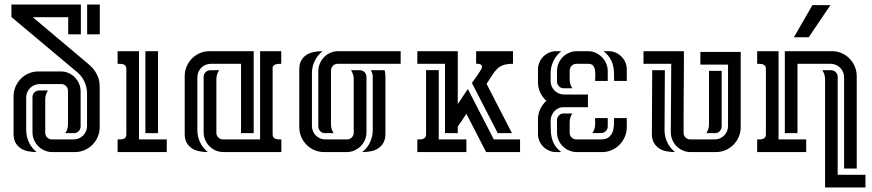

<svg xmlns="http://www.w3.org/2000/svg" viewBox="-20 -663 3802 837"><path d="M364.3 -384.8Q384.3 -367.7 394.5 -352.1Q404.8 -336.4 409.2 -322.3Q413.6 -308.1 414.1 -295.7Q414.6 -283.2 414.6 -272V-108.4Q414.6 -85.9 406 -66.2Q397.5 -46.4 382.8 -31.7Q368.2 -17.1 348.4 -8.5Q328.6 0 306.2 0H208.5Q190.4 0 174.6 -6.8Q158.7 -13.7 147 -25.4Q135.3 -37.1 128.4 -53Q121.6 -68.8 121.6 -86.9V-239.7Q121.6 -252 130.4 -260.3Q139.2 -268.6 150.9 -268.6H189Q183.6 -260.3 180.4 -250.5Q177.2 -240.7 177.2 -231V-84Q177.2 -72.3 185.8 -63.7Q194.3 -55.2 206.1 -55.2H301.3Q313.5 -55.2 324 -59.8Q334.5 -64.5 342.3 -72.3Q350.1 -80.1 354.7 -90.6Q359.4 -101.1 359.4 -113.3V-255.9Q359.4 -282.7 347.9 -307.4Q336.4 -332 315.9 -349.1L314.9 -349.6L30.8 -587.9H29.8V-643.1H332.5V-513.2H277.3V-587.9H123ZM276.4 -267.1Q276.4 -278.8 268.1 -287.6Q259.8 -296.4 247.6 -296.4H151.9Q140.1 -296.4 129.6 -291.7Q119.1 -287.1 111.3 -279.3Q103.5 -271.5 98.9 -260.7Q94.2 -250 94.2 -238.3V-95.7Q94.2 -67.9 106.2 -42.5Q118.2 -17.1 140.1 0Q120.6 0 102.3 -3.7Q84 -7.3 70.1 -16.6Q56.2 -25.9 47.6 -41Q39.1 -56.2 39.1 -79.6V-242.7Q39.1 -265.1 47.6 -284.9Q56.2 -304.7 70.8 -319.6Q85.4 -334.5 105.2 -343Q125 -351.6 147.5 -351.6H245.1Q262.7 -351.6 278.6 -344.7Q294.4 -337.9 306.2 -325.9Q317.9 -314 324.7 -298.1Q331.5 -282.2 331.5 -264.6V-111.8Q331.5 -100.1 323.2 -91.3Q314.9 -82.5 302.7 -82.5H264.6Q276.4 -99.1 276.4 -120.6ZM415 -513.2H359.9V-643.1H415Z M492.7 -439.9H585.9V-55.2H707V0H492.7V-55.2Q498.5 -55.2 505.4 -55.4Q512.2 -55.7 517.8 -57.4Q523.4 -59.1 527.1 -63.5Q530.8 -67.9 530.8 -76.7V-362.8Q530.8 -371.6 527.1 -376.2Q523.4 -380.9 517.8 -382.6Q512.2 -384.3 505.6 -384.5Q499 -384.8 492.7 -384.8ZM668.9 -439.9V-82.5H613.8V-439.9Z M954.6 0Q936.5 0 920.7 -6.8Q904.8 -13.7 893.1 -25.4Q881.3 -37.1 874.5 -53Q867.7 -68.8 867.7 -86.9V-328.1Q867.7 -340.3 876.5 -348.6Q885.3 -356.9 897 -356.9H935.1Q929.7 -348.6 926.5 -338.9Q923.3 -329.1 923.3 -319.3V-84Q923.3 -72.3 931.9 -63.7Q940.4 -55.2 952.1 -55.2H1113.8V-439.9H1206.1V-384.8Q1200.7 -384.8 1194.6 -384.5Q1188.5 -384.3 1183.1 -382.8Q1177.7 -381.3 1173.8 -378.2Q1169.9 -375 1168.5 -368.7V-76.7Q1168.5 -68.4 1172.1 -64Q1175.8 -59.6 1181.4 -57.6Q1187 -55.7 1193.8 -55.4Q1200.7 -55.2 1206.5 -55.2V0ZM898.4 -384.8Q886.7 -384.8 876 -380.1Q865.2 -375.5 857.4 -367.7Q849.6 -359.9 845 -349.1Q840.3 -338.4 840.3 -326.7V-95.7Q840.3 -67.9 852.3 -42.5Q864.3 -17.1 886.2 0Q866.7 0 848.4 -3.7Q830.1 -7.3 816.2 -16.6Q802.2 -25.9 793.7 -41Q785.2 -56.2 785.2 -79.6V-331.1Q785.2 -353.5 793.7 -373.3Q802.2 -393.1 816.9 -408Q831.5 -422.9 851.3 -431.4Q871.1 -439.9 893.6 -439.9H1085.9V-82.5H1030.8V-384.8Z M1522 -319.3Q1522 -329.1 1518.8 -338.9Q1515.6 -348.6 1510.3 -356.9H1548.3Q1560.1 -356.9 1568.8 -348.6Q1577.6 -340.3 1577.6 -328.1V-86.9Q1577.6 -68.8 1570.8 -53Q1564 -37.1 1552.2 -25.4Q1540.5 -13.7 1524.7 -6.8Q1508.8 0 1490.7 0H1393.1Q1370.6 0 1350.8 -8.5Q1331.1 -17.1 1316.4 -31.7Q1301.8 -46.4 1293.2 -66.2Q1284.7 -85.9 1284.7 -108.4V-360.4Q1284.7 -383.8 1293.2 -399.2Q1301.8 -414.6 1315.9 -423.6Q1330.1 -432.6 1348.4 -436.3Q1366.7 -439.9 1386.2 -439.9Q1364.3 -422.9 1352.1 -397.5Q1339.8 -372.1 1339.8 -344.2V-113.3Q1339.8 -101.1 1344.5 -90.6Q1349.1 -80.1 1356.9 -72.3Q1364.7 -64.5 1375.2 -59.8Q1385.7 -55.2 1397.9 -55.2H1493.2Q1504.9 -55.2 1513.4 -63.7Q1522 -72.3 1522 -84ZM1422.9 -120.6Q1422.9 -99.1 1434.6 -82.5H1396.5Q1384.3 -82.5 1376 -91.3Q1367.7 -100.1 1367.7 -111.8V-353Q1367.7 -370.6 1374.5 -386.5Q1381.3 -402.3 1393.1 -414.3Q1404.8 -426.3 1420.7 -433.1Q1436.5 -439.9 1454.1 -439.9H1726.6V-384.8H1451.7Q1439.5 -384.8 1431.2 -376Q1422.9 -367.2 1422.9 -355.5ZM1605 -326.7Q1605 -343.3 1596.7 -356.9H1656.7Q1658.2 -350.6 1659.2 -344.2Q1660.2 -337.9 1660.2 -331.1V-79.6Q1660.2 -56.2 1651.6 -41Q1643.1 -25.9 1629.2 -16.6Q1615.2 -7.3 1596.9 -3.7Q1578.6 0 1559.1 0Q1581.1 -17.1 1593 -42.5Q1605 -67.9 1605 -95.7Z M1975.6 -439.9V-209.5L2019.5 -274.9L2132.8 -55.2H2247.1V0H2099.1L2013.2 -167L1975.6 -110.8V-82.5H1919.9V-384.8H1799.3V-439.9ZM1892.6 -357.4V-55.2H2013.2V0H1799.3V-55.2Q1805.2 -55.2 1812 -55.4Q1818.8 -55.7 1824.5 -57.6Q1830.1 -59.6 1833.7 -64Q1837.4 -68.4 1837.4 -76.7V-357.4ZM2216.3 -384.8Q2189.9 -384.8 2174.1 -379.2Q2158.2 -373.5 2147 -362.5Q2135.7 -351.6 2125.7 -335.2Q2115.7 -318.8 2101.1 -297.4L2211.9 -82.5H2149.9L2037.1 -301.3Q2039.1 -303.7 2046.1 -313.5Q2053.2 -323.2 2061 -334.7Q2068.8 -346.2 2075 -356.4Q2081.1 -366.7 2081.1 -370.1Q2081.1 -376 2078.6 -378.9Q2076.2 -381.8 2072.5 -383.3Q2068.8 -384.8 2064.5 -384.8Q2060.1 -384.8 2055.7 -384.8V-439.9H2216.3Z M2543 -195.8H2436Q2424.3 -195.8 2414.1 -190.9Q2403.8 -186 2396.5 -178Q2389.2 -169.9 2384.8 -159.4Q2380.4 -148.9 2380.4 -137.7Q2380.4 -116.2 2380.9 -97.4Q2381.3 -78.6 2385.3 -62Q2389.2 -45.4 2398.7 -30Q2408.2 -14.6 2426.8 0H2404.8Q2388.7 0 2374.3 -6.1Q2359.9 -12.2 2348.9 -22.9Q2337.9 -33.7 2331.5 -48.1Q2325.2 -62.5 2325.2 -78.6V-142.6Q2325.2 -166 2335 -187Q2344.7 -208 2361.8 -223.6Q2344.7 -238.8 2335 -259.8Q2325.2 -280.8 2325.2 -304.2V-360.4Q2325.2 -376.5 2331.5 -391.1Q2337.9 -405.8 2348.6 -416.5Q2359.4 -427.2 2374 -433.6Q2388.7 -439.9 2404.8 -439.9H2426.8Q2404.8 -422.4 2392.6 -397Q2380.4 -371.6 2380.4 -343.8V-309.1Q2380.4 -297.4 2385 -286.6Q2389.6 -275.9 2397.5 -268.1Q2405.3 -260.3 2416 -255.6Q2426.8 -251 2438.5 -251H2543ZM2495.1 0Q2477.5 0 2461.7 -6.6Q2445.8 -13.2 2433.8 -24.9Q2421.9 -36.6 2415 -52.2Q2408.2 -67.9 2408.2 -85.9V-139.2Q2408.2 -150.9 2416.5 -159.7Q2424.8 -168.5 2437 -168.5H2475.1Q2463.4 -151.4 2463.4 -130.4V-83.5Q2463.4 -71.8 2471.9 -63.5Q2480.5 -55.2 2492.2 -55.2H2599.1Q2620.6 -55.2 2632.3 -63.7Q2644 -72.3 2649.7 -85.9Q2655.3 -99.6 2656.2 -116.2Q2657.2 -132.8 2657.2 -148.4H2712.4V-108.9Q2712.4 -86.4 2703.9 -66.7Q2695.3 -46.9 2680.7 -32Q2666 -17.1 2646.2 -8.5Q2626.5 0 2604 0ZM2543.5 -439.9Q2561 -439.9 2576.7 -432.9Q2592.3 -425.8 2604 -414.1Q2615.7 -402.3 2622.6 -386.5Q2629.4 -370.6 2629.4 -353V-310.1H2574.2Q2574.2 -318.8 2575 -331.5Q2575.7 -344.2 2574 -356.2Q2572.3 -368.2 2565.9 -376.5Q2559.6 -384.8 2545.4 -384.8H2492.2Q2480.5 -384.8 2471.9 -376Q2463.4 -367.2 2463.4 -355.5V-316.4Q2463.4 -294.9 2475.1 -278.3H2437Q2424.8 -278.3 2416.5 -287.1Q2408.2 -295.9 2408.2 -307.6V-353Q2408.2 -371.1 2415 -387Q2421.9 -402.8 2433.6 -414.6Q2445.3 -426.3 2461.2 -433.1Q2477.1 -439.9 2495.1 -439.9ZM2632.8 -439.9Q2649.4 -439.9 2663.8 -433.6Q2678.2 -427.2 2689 -416.5Q2699.7 -405.8 2706.1 -391.4Q2712.4 -377 2712.4 -360.4V-310.1H2657.2Q2657.2 -330.1 2656.5 -347.9Q2655.8 -365.7 2651.4 -381.6Q2647 -397.5 2637.5 -411.9Q2627.9 -426.3 2610.8 -439.9ZM2562.5 -83Q2567.9 -90.8 2570.6 -98.6Q2573.2 -106.4 2574 -114.3Q2574.7 -122.1 2574.5 -130.6Q2574.2 -139.2 2574.2 -148.4H2629.4V-111.8Q2629.4 -100.1 2620.8 -91.6Q2612.3 -83 2600.6 -83Z M3209 -108.4Q3209 -85.9 3200.4 -66.2Q3191.9 -46.4 3177.2 -31.7Q3162.6 -17.1 3142.8 -8.5Q3123 0 3100.6 0H2991.2Q2973.1 0 2957.3 -6.8Q2941.4 -13.7 2929.7 -25.4Q2918 -37.1 2911.1 -53Q2904.3 -68.8 2904.3 -86.9L2906.2 -384.8H2785.2V-439.9H2961.4V-384.8Q2961.4 -362.8 2961.2 -338.6Q2960.9 -314.5 2960.7 -280.5Q2960.4 -246.6 2960.2 -199.5Q2960 -152.3 2960 -84Q2960 -72.3 2968.5 -63.7Q2977.1 -55.2 2988.8 -55.2H3095.7Q3107.9 -55.2 3118.4 -59.8Q3128.9 -64.5 3136.7 -72.3Q3144.5 -80.1 3149.2 -90.6Q3153.8 -101.1 3153.8 -113.3V-381.3H3033.2V-436.5H3209ZM2877 -95.7Q2877 -67.9 2888.9 -42.5Q2900.9 -17.1 2922.9 0Q2903.3 0 2885 -3.7Q2866.7 -7.3 2852.8 -16.6Q2838.9 -25.9 2830.3 -41Q2821.8 -56.2 2821.8 -79.6L2823.2 -356.9H2878.4ZM3126 -111.8Q3126 -100.1 3117.7 -91.3Q3109.4 -82.5 3097.2 -82.5H3059.1Q3070.8 -99.1 3070.8 -120.6V-354H3126Z M3456.5 -384.8V-82.5H3401.4V-439.9H3606.4Q3628.9 -439.9 3648.7 -431.4Q3668.5 -422.9 3683.1 -408Q3697.8 -393.1 3706.3 -373.3Q3714.8 -353.5 3714.8 -331.1V71.8H3659.7V-326.7Q3659.7 -338.4 3655 -349.1Q3650.4 -359.9 3642.6 -367.7Q3634.8 -375.5 3624 -380.1Q3613.3 -384.8 3601.6 -384.8ZM3280.8 -439.9H3374V-55.2H3494.6V0H3280.8V-55.2Q3286.6 -55.2 3293.5 -55.4Q3300.3 -55.7 3305.9 -57.6Q3311.5 -59.6 3315.2 -64Q3318.8 -68.4 3318.8 -76.7V-362.8Q3318.8 -371.6 3315.2 -376Q3311.5 -380.4 3305.9 -382.3Q3300.3 -384.3 3293.7 -384.5Q3287.1 -384.8 3280.8 -384.8ZM3576.7 -319.3Q3576.7 -329.1 3573.5 -338.9Q3570.3 -348.6 3564.9 -356.9H3603Q3614.7 -356.9 3623.3 -348.4Q3631.8 -339.8 3631.8 -328.1V99.1H3752.9V154.3H3576.7ZM3600.1 -640.6 3505.4 -500.5H3440.9L3521.5 -640.6Z"/></svg>

Font: Isar CAT
Style: Regular
Weight: 400
Designer: Digitized by Peter Wiegel
Foundry: CAT-Fonts, Peter Wiegel
Version: Version 1.000; ttfautohint (v1.3)